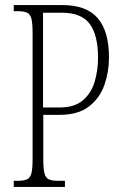

<svg xmlns="http://www.w3.org/2000/svg" viewBox="-20 -734 484 754"><path d="M34 0V-24H51Q74 -24 86.5 -30Q99 -36 103.5 -54Q108 -72 108 -110V-606Q108 -642 103.5 -660Q99 -678 86.5 -684Q74 -690 51 -690H34V-714H226Q320 -714 364 -662.5Q408 -611 408 -508Q408 -452 390 -400.5Q372 -349 329.5 -316Q287 -283 214 -283H150V-108Q150 -71 154.5 -53.5Q159 -36 171 -30Q183 -24 207 -24H235V0ZM215 -312Q273 -312 306 -340.5Q339 -369 352 -414Q365 -459 365 -507Q365 -596 332.5 -640Q300 -684 223 -684H149V-312Z"/></svg>

Font: Noto Serif Bengali ExtraCondensed ExtraLight
Style: Regular
Weight: 200
Width: 2
Designer: Juan Bruce, Universal Thirst, Indian Type Foundry and the Monotype Design Team.
Foundry: Monotype Imaging Inc.
Version: Version 2.003; ttfautohint (v1.8.4.7-5d5b)